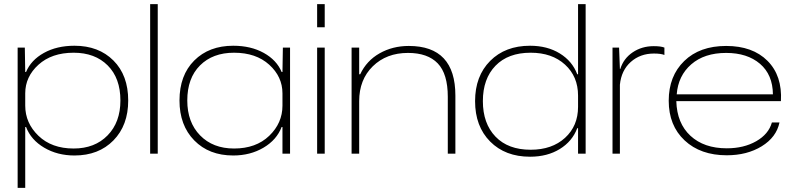

<svg xmlns="http://www.w3.org/2000/svg" viewBox="-20 -749 3867 936"><path d="M66 167V-517H101L103 -398H107Q131 -456 194 -491Q257 -526 343 -526Q461 -526 533 -454Q605 -382 605 -259Q605 -138 533 -64.5Q461 9 343 9Q260 9 195.5 -29Q131 -67 107 -130H103V167ZM339 -25Q442 -25 504.5 -89Q567 -153 567 -259Q567 -368 505 -430Q443 -492 339 -492Q232 -492 167.5 -433.5Q103 -375 103 -294V-234Q103 -149 167.5 -87Q232 -25 339 -25Z M712 0V-729H749V0Z M1117 9Q999 9 927 -64.5Q855 -138 855 -259Q855 -382 927 -454Q999 -526 1117 -526Q1203 -526 1266 -491Q1329 -456 1353 -398H1357L1359 -517H1394V0H1357V-130H1353Q1329 -67 1264.5 -29Q1200 9 1117 9ZM1121 -25Q1228 -25 1292.5 -87Q1357 -149 1357 -234V-294Q1357 -375 1292.5 -433.5Q1228 -492 1121 -492Q1017 -492 955 -430Q893 -368 893 -259Q893 -153 955.5 -89Q1018 -25 1121 -25Z M1526 -616V-729H1563V-616ZM1526 0V-517H1563V0Z M1694 0V-517H1731V-387H1736Q1767 -453 1830.5 -489Q1894 -525 1973 -525Q2200 -525 2200 -283V0H2163V-277Q2163 -389 2114 -440Q2065 -491 1969 -491Q1864 -491 1797.5 -426Q1731 -361 1731 -256V0Z M2564 15Q2443 15 2369.5 -59Q2296 -133 2296 -256Q2296 -378 2369.5 -452Q2443 -526 2564 -526Q2648 -526 2709 -488.5Q2770 -451 2794 -387H2798V-729H2835V0H2798V-124H2794Q2770 -60 2709 -22.5Q2648 15 2564 15ZM2567 -19Q2671 -19 2734.5 -77Q2798 -135 2798 -228V-283Q2798 -376 2734.5 -434Q2671 -492 2567 -492Q2457 -492 2395.5 -428.5Q2334 -365 2334 -256Q2334 -147 2395.5 -83Q2457 -19 2567 -19Z M2966 0V-517H2998L3002 -413H3004Q3020 -464 3064.5 -494Q3109 -524 3167 -524Q3202 -524 3219 -517V-481Q3202 -488 3168 -488Q3101 -488 3055 -447Q3009 -406 3002 -336V0Z M3523 8Q3395 8 3317.5 -64.5Q3240 -137 3240 -258Q3240 -378 3315.5 -451.5Q3391 -525 3520 -525Q3649 -525 3721.5 -452.5Q3794 -380 3787 -256H3277Q3280 -148 3346 -87Q3412 -26 3523 -26Q3606 -26 3666.5 -60.5Q3727 -95 3743 -152H3780Q3765 -80 3693.5 -36Q3622 8 3523 8ZM3520 -491Q3414 -491 3350 -435.5Q3286 -380 3279 -289H3748Q3747 -385 3685 -438Q3623 -491 3520 -491Z"/></svg>

Font: Mona Sans Expanded ExtraLight
Style: Regular
Weight: 200
Width: 7
Designer: Deni Anggara
Foundry: GitHub
Version: Version 1.001;gftools[0.9.33]